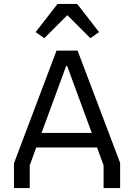

<svg xmlns="http://www.w3.org/2000/svg" viewBox="-20 -955 681 975"><path d="M372 -935H272L161 -792L205 -761L322 -878L439 -761L483 -792ZM51 0H131V-115L164 -206H473L506 -115V0H590V-128L374 -698H267L51 -126ZM191 -280 316 -620H321L446 -280Z"/></svg>

Font: Braiins Sans
Style: Regular
Weight: 400
Designer: Mike Abbink, Paul van der Laan, Pieter van Rosmalen, Jiri Chlebus, Lubos Buracinsky
Foundry: Bold Monday, Sudetype
Version: Version 1.000;hotconv 1.0.109;makeotfexe 2.5.65596